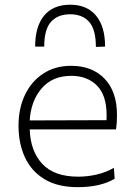

<svg xmlns="http://www.w3.org/2000/svg" viewBox="-20 -784 568 814"><path d="M309.5 9.5Q224.5 9.5 168.8 -24.2Q113 -58 85.8 -116.8Q58.5 -175.5 58.5 -251Q58.5 -325 86 -382.2Q113.5 -439.5 163.8 -472.2Q214 -505 281.5 -505Q371 -505 423.5 -450.2Q476 -395.5 476 -296.5Q476 -261 472 -235.5H106Q109 -143 159.5 -89Q210 -35 312 -35Q350 -35 389 -43.8Q428 -52.5 463 -72.5L466 -26Q405.5 9.5 309.5 9.5ZM282.5 -462.5Q202.5 -462.5 156.8 -409.5Q111 -356.5 106 -273.5L431.5 -274.5Q432 -283.5 432 -295.5Q432 -380.5 390.8 -421.5Q349.5 -462.5 282.5 -462.5ZM386.5 -585Q386.5 -659 358 -691.2Q329.5 -723.5 277.5 -723.5Q225 -723.5 196.2 -691.5Q167.5 -659.5 167.5 -586.5H129Q129 -672 167.2 -718Q205.5 -764 277.5 -764Q348.5 -764 387 -718Q425.5 -672 425.5 -586.5Z"/></svg>

Font: Heraclito ExtraLight
Style: Regular
Weight: 200
Designer: Kostas Bartsokas (font) & Cristiano Sobral (main changes)
Foundry: Kostas Bartsokas (font) & Cristiano Sobral (main changes)
Version: Version 1.00;July 8, 2020;FontCreator 13.0.0.2655 64-bit